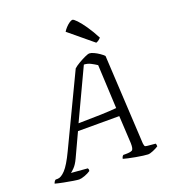

<svg xmlns="http://www.w3.org/2000/svg" viewBox="-195 -1078 1075 1202"><g transform="rotate(-20 342.0 -477.0)"><path d="M125 0Q116 0 87.5 -4.5Q59 -9 26 -15.5Q-7 -22 -29 -28Q-24 -44 -14 -50H0Q22 -50 50.5 -80Q79 -110 117 -190L342 -661Q355 -673 378 -686.5Q401 -700 422.5 -710Q444 -720 454 -720Q465 -720 482.5 -712Q500 -704 517.5 -692Q535 -680 544 -670L576 -77Q578 -63 580.5 -58Q583 -53 597 -52L651 -47Q653 -45 654 -38.5Q655 -32 655 -28Q640 -18 618.5 -9Q597 0 584 0Q574 0 552 -3Q530 -6 504.5 -10.5Q479 -15 457 -20Q435 -25 425 -28Q427 -43 437 -50H455Q483 -50 495 -56.5Q507 -63 506 -103L496 -287H221L148 -130Q132 -96 115 -78.5Q98 -61 90 -56L199 -47Q201 -45 202.5 -40Q204 -35 202 -28Q186 -17 163 -8.5Q140 0 125 0ZM241 -332Q328 -333 390 -335Q452 -337 495 -341L481 -632Q463 -644 442.5 -654.5Q422 -665 398 -666ZM518 -768 361 -898Q368 -910 380 -923Q392 -936 405 -945Q418 -954 426 -954Q434 -954 454 -933Q474 -912 499.5 -875Q525 -838 550 -790Q546 -786 538 -779Q530 -772 518 -768Z"/></g></svg>

Font: Texturina Extralight
Style: Italic
Weight: 200
Italic angle: -11°
Designer: Guillermo Torres Carreño
Foundry: Omnibus-Type
Version: Version 1.002; ttfautohint (v1.8.3)